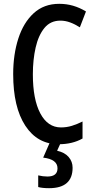

<svg xmlns="http://www.w3.org/2000/svg" viewBox="-20 -745 495 1005"><path d="M296 -637Q244 -637 212.5 -598.5Q181 -560 166.5 -496Q152 -432 152 -356Q152 -225 191 -151.5Q230 -78 299 -78Q329 -78 356.5 -86.5Q384 -95 412 -109V-20Q359 10 287 10Q176 10 112.5 -87Q49 -184 49 -357Q49 -460 76 -543.5Q103 -627 156.5 -676Q210 -725 290 -725Q328 -725 362.5 -715Q397 -705 430 -685L398 -602Q373 -618 347.5 -627.5Q322 -637 296 -637ZM360 133Q360 240 237 240Q201 240 180 234V173Q205 179 228 179Q281 179 281 136Q281 89 206 80L241 0H299L279 44Q319 53 339.5 77Q360 101 360 133Z"/></svg>

Font: Noto Sans Kannada ExtraCondensed Medium
Style: Regular
Weight: 500
Width: 2
Designer: Jelle Bosma - Monotype Design Team
Foundry: Monotype Imaging Inc.
Version: Version 2.005; ttfautohint (v1.8.4.7-5d5b)